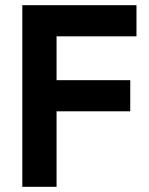

<svg xmlns="http://www.w3.org/2000/svg" viewBox="-20 -720 574 740"><path d="M66 0H198V-291H482V-411H198V-580H506V-700H66Z"/></svg>

Font: Meta Space
Style: Bold
Weight: 700
Designer: Meta Pool / Florian Karsten
Foundry: Meta Pool / Florian Karsten
Version: Version 2.000;Glyphs 3.1.1 (3137)